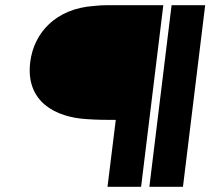

<svg xmlns="http://www.w3.org/2000/svg" viewBox="-20 -723 814 743"><path d="M558 0H688L774 -703H644ZM97 -483C78 -329 195 -269 316 -262C356 -259 395 -259 428 -259L396 0H526L612 -703H398C379 -703 362 -702 344 -700C196 -690 111 -596 97 -483Z"/></svg>

Font: Bluebird
Style: Obl
Weight: 400
Designer: Jasper
Foundry: Cannot Into Space Fonts
Version: Version 0.98